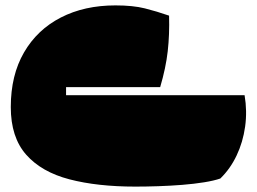

<svg xmlns="http://www.w3.org/2000/svg" viewBox="-20 -476 952 712"><path d="M887 -123Q897 -64 889 -6.5Q881 51 857.5 100.5Q834 150 797 186Q774 194 737 200Q700 206 656 209.5Q612 213 566.5 214.5Q521 216 482 216Q341 216 237.5 189Q134 162 77 97.5Q20 33 20 -79Q20 -197 69 -281.5Q118 -366 205.5 -411Q293 -456 408 -456Q473 -456 517 -445Q561 -434 607 -418Q609 -348 602 -286Q595 -224 574 -153H225V-123Z"/></svg>

Font: Oi
Style: Regular
Weight: 400
Designer: Kostas Bartsokas, Mohamad Dakak
Foundry: Foundry5
Version: Version 4.000